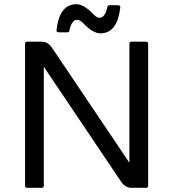

<svg xmlns="http://www.w3.org/2000/svg" viewBox="-20 -900 830 920"><path d="M100.1 -9.8C100.1 -3.3 103.4 0 109.9 0H180.2C186.7 0 189.9 -3.3 189.9 -9.8V-580.1L560.1 -29.8C573.4 -9.9 590 0 609.9 0H680.2C686.7 0 689.9 -3.3 689.9 -9.8V-689.9C689.9 -696.8 686.7 -700.2 680.2 -700.2H609.9C603.4 -700.2 600.1 -696.8 600.1 -689.9V-120.1L230 -669.9C216.6 -690.1 200 -700.2 180.2 -700.2H109.9C103.4 -700.2 100.1 -696.8 100.1 -689.9ZM251 -756.8C249.7 -749 253.1 -745.1 261.2 -745.1H300.8C308.3 -745.1 312.3 -748.4 313 -754.9C319.8 -788.4 332.5 -805.2 351.1 -805.2C358.9 -805.2 368.2 -799.6 378.9 -788.6C410.2 -756.3 437.5 -740.2 460.9 -740.2C515 -740.2 546.7 -781.1 556.2 -862.8C557.5 -870.9 554 -875 545.9 -875H505.9C498.7 -875 494.8 -871.7 494.1 -865.2C487.3 -831.7 474.6 -814.9 456.1 -814.9C447.9 -814.9 438.5 -820.5 427.7 -831.5C397.1 -863.8 370 -879.9 346.2 -879.9C292.2 -879.9 260.4 -838.9 251 -756.8Z"/></svg>

Font: Numans
Style: Regular
Weight: 400
Designer: Jovanny Lemonad
Foundry: Jovanny Lemonad
Version: Version 001.001